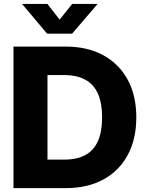

<svg xmlns="http://www.w3.org/2000/svg" viewBox="-20 -967 749 987"><path d="M318.4 0H125V-146.5H310.1Q376 -146.5 419.2 -170.2Q462.4 -193.8 483.6 -242.2Q504.9 -290.5 504.9 -363.8Q504.9 -437 483.4 -485.4Q461.9 -533.7 418.2 -557.4Q374.5 -581.1 308.1 -581.1H122.1V-727.5H318.8Q429.2 -727.5 510.7 -683.1Q592.3 -638.7 636.5 -557.1Q680.7 -475.6 680.7 -363.8Q680.7 -252 636.7 -170.4Q592.8 -88.9 511.5 -44.4Q430.2 0 318.4 0ZM224.1 -727.5V0H49.3V-727.5ZM223.6 -946.8 286.6 -866.2 351.1 -946.8H481V-945.8L350.6 -793.9H222.2L94.2 -945.8V-946.8Z"/></svg>

Font: Inter 28pt ExtraBold
Style: Regular
Weight: 800
Designer: Rasmus Andersson
Foundry: rsms
Version: Version 4.001;git-66647c0bb